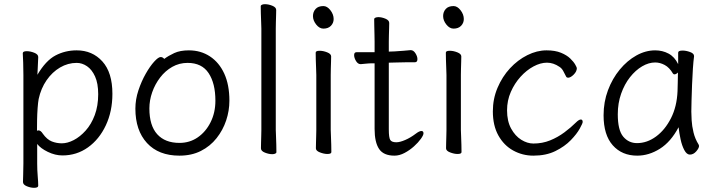

<svg xmlns="http://www.w3.org/2000/svg" viewBox="-20 -727 3428 919"><path d="M92 -368Q92 -399 91 -427Q90 -455 89 -472Q89 -482 108 -482Q125 -482 144 -474.5Q163 -467 163 -454Q163 -448 162 -432Q161 -416 160.5 -398.5Q160 -381 159 -369Q199 -437 245.5 -461.5Q292 -486 347 -486Q422 -486 470 -433Q518 -380 518 -278Q518 -194 486.5 -127Q455 -60 401 -21.5Q347 17 279 17Q244 17 209 0Q174 -17 158 -38V56Q158 87 160.5 116Q163 145 163 162Q163 172 143 172Q127 172 108.5 164.5Q90 157 90 144Q90 132 91 106.5Q92 81 92 55ZM157 -101Q161 -103 164 -103Q175 -103 185 -87Q205 -59 228 -50Q251 -41 276 -41Q303 -41 333 -56.5Q363 -72 390 -102Q417 -132 433.5 -176Q450 -220 450 -276Q450 -328 435 -361Q420 -394 396.5 -410Q373 -426 347 -426Q305 -426 267.5 -404Q230 -382 203 -343Q176 -304 165 -253Q162 -237 160 -209Q158 -181 157.5 -152Q157 -123 157 -101Z M766 -445Q786 -460 814 -473Q842 -486 884 -486Q941 -486 985 -457Q1029 -428 1053.5 -374.5Q1078 -321 1078 -245Q1078 -197 1062.5 -150.5Q1047 -104 1016.5 -65.5Q986 -27 941.5 -4.5Q897 18 839 18Q739 18 683.5 -42.5Q628 -103 628 -207Q628 -251 642.5 -294.5Q657 -338 677.5 -374Q698 -410 718 -432Q738 -454 749 -454Q759 -454 766 -445ZM839 -43Q888 -43 926.5 -69.5Q965 -96 988 -142Q1011 -188 1011 -245Q1011 -328 978.5 -377Q946 -426 878 -426Q838 -426 804.5 -407Q771 -388 746.5 -356Q722 -324 708.5 -285.5Q695 -247 695 -208Q695 -126 732.5 -84.5Q770 -43 839 -43Z M1231 -590Q1231 -600 1230 -621Q1229 -642 1228.5 -664Q1228 -686 1228 -697Q1228 -702 1234 -704.5Q1240 -707 1248 -707Q1265 -707 1283.5 -699.5Q1302 -692 1302 -679Q1302 -671 1301.5 -654.5Q1301 -638 1300.5 -620Q1300 -602 1300 -590V-105Q1300 -99 1301 -78Q1302 -57 1302.5 -34Q1303 -11 1303 1Q1303 6 1297 8.5Q1291 11 1283 11Q1267 11 1248 3.5Q1229 -4 1229 -17Q1229 -25 1229.5 -43.5Q1230 -62 1230.5 -80Q1231 -98 1231 -105Z M1577 -636Q1577 -617 1564 -603.5Q1551 -590 1528 -590Q1509 -590 1493.5 -609.5Q1478 -629 1478 -650Q1478 -670 1490.5 -684Q1503 -698 1528 -698Q1546 -698 1561.5 -678Q1577 -658 1577 -636ZM1494 -368Q1494 -378 1493 -399Q1492 -420 1491.5 -442Q1491 -464 1491 -475Q1491 -484 1510 -484Q1527 -484 1546 -476.5Q1565 -469 1565 -457Q1565 -449 1564.5 -432.5Q1564 -416 1563.5 -398Q1563 -380 1563 -368V-105Q1563 -99 1564 -78Q1565 -57 1565.5 -34Q1566 -11 1566 1Q1566 10 1547 10Q1531 10 1511.5 2.5Q1492 -5 1492 -17Q1492 -25 1492.5 -43.5Q1493 -62 1493.5 -80Q1494 -98 1494 -105Z M1773 -424H1768Q1746 -424 1734 -422.5Q1722 -421 1707 -420H1706Q1693 -420 1684 -435Q1675 -450 1675 -463Q1675 -477 1686 -477H1773V-528Q1773 -538 1772.5 -559Q1772 -580 1771.5 -602Q1771 -624 1771 -635Q1771 -640 1777 -642.5Q1783 -645 1791 -645Q1807 -645 1825 -637.5Q1843 -630 1843 -617Q1843 -609 1842.5 -592.5Q1842 -576 1841.5 -558Q1841 -540 1841 -528V-480L1869 -481Q1887 -482 1911 -484Q1935 -486 1945 -487H1946Q1959 -487 1968.5 -472Q1978 -457 1978 -444Q1978 -429 1966 -429Q1956 -429 1928 -429Q1900 -429 1880 -428L1841 -427V-108Q1841 -68 1848 -57Q1855 -46 1877 -46Q1894 -46 1919.5 -57Q1945 -68 1970 -87Q1987 -100 1997 -100Q2007 -100 2007 -89Q2007 -80 1994.5 -62.5Q1982 -45 1961.5 -26.5Q1941 -8 1916.5 5Q1892 18 1868 18Q1816 18 1794.5 -14Q1773 -46 1773 -110Z M2200 -636Q2200 -617 2187 -603.5Q2174 -590 2151 -590Q2132 -590 2116.5 -609.5Q2101 -629 2101 -650Q2101 -670 2113.5 -684Q2126 -698 2151 -698Q2169 -698 2184.5 -678Q2200 -658 2200 -636ZM2117 -368Q2117 -378 2116 -399Q2115 -420 2114.5 -442Q2114 -464 2114 -475Q2114 -484 2133 -484Q2150 -484 2169 -476.5Q2188 -469 2188 -457Q2188 -449 2187.5 -432.5Q2187 -416 2186.5 -398Q2186 -380 2186 -368V-105Q2186 -99 2187 -78Q2188 -57 2188.5 -34Q2189 -11 2189 1Q2189 10 2170 10Q2154 10 2134.5 2.5Q2115 -5 2115 -17Q2115 -25 2115.5 -43.5Q2116 -62 2116.5 -80Q2117 -98 2117 -105Z M2769 -143Q2769 -137 2755 -111.5Q2741 -86 2712 -56Q2683 -26 2638.5 -4Q2594 18 2533 18Q2481 18 2436.5 -6.5Q2392 -31 2365.5 -78.5Q2339 -126 2339 -194Q2339 -254 2361.5 -307Q2384 -360 2421 -400Q2458 -440 2504 -463Q2550 -486 2596 -486Q2637 -486 2665 -474.5Q2693 -463 2709.5 -447Q2726 -431 2733.5 -417.5Q2741 -404 2741 -401Q2741 -385 2726 -370Q2711 -355 2699 -355Q2693 -355 2690 -360Q2683 -374 2676 -387Q2669 -400 2658 -407Q2629 -427 2598 -427Q2567 -427 2533.5 -409Q2500 -391 2471.5 -359.5Q2443 -328 2425 -287Q2407 -246 2407 -199Q2407 -147 2426.5 -111.5Q2446 -76 2475 -58Q2504 -40 2533 -40Q2576 -40 2613 -55Q2650 -70 2681.5 -93.5Q2713 -117 2736 -140Q2751 -155 2760 -155Q2769 -155 2769 -143Z M3302 -457Q3299 -435 3296.5 -398.5Q3294 -362 3292.5 -321.5Q3291 -281 3290 -246Q3289 -211 3289 -193Q3289 -179 3290.5 -151.5Q3292 -124 3299.5 -93Q3307 -62 3324 -35Q3326 -31 3326 -29Q3326 -18 3312.5 -2.5Q3299 13 3282 13Q3267 13 3255.5 -8.5Q3244 -30 3237.5 -60.5Q3231 -91 3228 -118Q3191 -48 3138.5 -15Q3086 18 3030 18Q2957 18 2913 -31.5Q2869 -81 2869 -175Q2869 -239 2890 -295Q2911 -351 2946.5 -394Q2982 -437 3026 -461.5Q3070 -486 3116 -486Q3151 -486 3180 -470.5Q3209 -455 3226 -420V-475Q3226 -485 3247 -485Q3264 -485 3283 -478Q3302 -471 3302 -459ZM3225 -380Q3216 -371 3208 -371Q3204 -371 3201 -375Q3184 -404 3161.5 -416Q3139 -428 3116 -428Q3085 -428 3053.5 -409.5Q3022 -391 2995.5 -357.5Q2969 -324 2953 -278.5Q2937 -233 2937 -180Q2937 -104 2963 -73Q2989 -42 3029 -42Q3077 -42 3120 -73.5Q3163 -105 3191.5 -161Q3220 -217 3223 -291Q3224 -305 3224 -330Q3224 -355 3225 -380Z"/></svg>

Font: Klee One SemiBold
Style: Regular
Weight: 600
Designer: Fontworks Inc.
Foundry: Fontworks Inc.
Version: Version 1.00;January 12, 2022;FontCreator 13.0.0.2683 64-bit